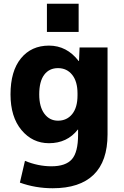

<svg xmlns="http://www.w3.org/2000/svg" viewBox="-20 -773 659 1023"><path d="M230 -603V-753H399V-603ZM241 -530Q336 -530 399 -448H401L404 -520H553V-57Q553 86 479 158Q405 230 261 230Q169 230 86 200L113 84Q183 113 254 113Q330 113 363 75.5Q396 38 396 -55V-83H395Q338 -10 241 -10Q153 -10 94.5 -80Q36 -150 36 -270Q36 -394 91.5 -462Q147 -530 241 -530ZM189 -270Q189 -204 216.5 -167Q244 -130 289 -130Q336 -130 364.5 -165Q393 -200 393 -265V-275Q393 -339 364.5 -374.5Q336 -410 289 -410Q242 -410 215.5 -374.5Q189 -339 189 -270Z"/></svg>

Font: M PLUS 1p ExtraBold
Style: Regular
Weight: 800
Version: Version 1.062